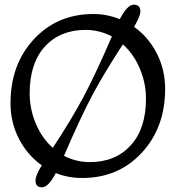

<svg xmlns="http://www.w3.org/2000/svg" viewBox="-20 -756 752 822"><path d="M332 6Q272 6 219 -15Q187 46 159.5 46Q132 46 132 17Q132 -5 159 -48Q97 -92 61 -162Q25 -232 25 -314Q25 -480 125 -588Q225 -696 380 -696Q438 -696 493 -674Q525 -736 553 -736Q581 -736 581 -707Q581 -687 554 -641Q616 -597 651.5 -527Q687 -457 687 -376Q687 -210 587 -102Q487 6 332 6ZM347 -628Q237 -628 172 -556.5Q107 -485 107 -356Q107 -290 133 -227.5Q159 -165 206 -123Q287 -246 338.5 -343Q390 -440 459 -600Q405 -628 347 -628ZM365 -62Q474 -62 539.5 -133.5Q605 -205 605 -334Q605 -399 579 -461.5Q553 -524 506 -566Q425 -442 375 -348Q325 -254 254 -89Q305 -62 365 -62Z"/></svg>

Font: Macondo
Style: Regular
Weight: 400
Version: Version 2.001